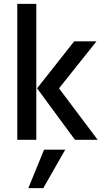

<svg xmlns="http://www.w3.org/2000/svg" viewBox="-20 -720 540 989"><path d="M203 249H126L207 51H316ZM284 -265 483 0H366L171 -265L362 -507H477ZM167 0H69V-700H167Z"/></svg>

Font: Hind Jalandhar Medium
Style: Regular
Weight: 500
Designer: Namrata Goyal
Foundry: Indian Type Foundry
Version: Version 0.702;PS 1.0;hotconv 1.0.81;makeotf.lib2.5.63406